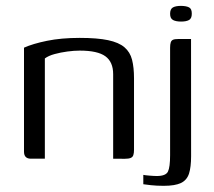

<svg xmlns="http://www.w3.org/2000/svg" viewBox="-20 -529 715 640"><path d="M83 0Q60 0 60 -23.5V-370.1Q89.5 -383.3 136.8 -393Q184.2 -402.7 245.6 -402.7Q304.5 -402.7 340.3 -395.1Q376.1 -387.5 394.9 -371.4Q413.7 -355.3 420.2 -329.8Q426.7 -304.2 426.7 -268.2V-29.7Q426.7 -19 424.5 -12.2Q422.4 -5.3 415.5 -2.5Q408.7 0.3 395.7 0.3L357.2 0V-281.8Q357.2 -322.5 331.3 -341.4Q305.4 -360.3 245.9 -360.3Q227 -360.3 204.6 -357.3Q182.1 -354.3 162 -348.8Q141.9 -343.4 129.5 -334.2V0ZM525.8 90.4Q502.3 90.4 483.2 88.3Q464.2 86.1 457.7 85.1V53.9Q463.2 55.2 478.2 56.4Q493.2 57.7 502.7 57.7Q532.5 57.7 539.8 43Q547 28.3 547 -11.7V-369.8Q547 -381 549.1 -387.5Q551.1 -393.9 556.8 -396.5Q562.5 -399 575 -399H616.8L617 -8.2Q617 27.6 610.1 49.5Q603.1 71.3 583.4 80.9Q563.7 90.4 525.8 90.4ZM583.5 -457.1Q566.5 -457.1 556.7 -462.3Q547 -467.5 547 -482.9Q547 -498.8 556.2 -504.1Q565.5 -509.4 583.3 -509.4Q601.4 -509.2 610.5 -504.2Q619.6 -499.3 619.3 -482.9Q619.3 -467.5 610.1 -462.3Q600.9 -457.1 583.5 -457.1Z"/></svg>

Font: Genos Thin
Style: Regular
Weight: 100
Designer: Robert E. Leuschke
Foundry: Robert E. Leuschke
Version: Version 1.010